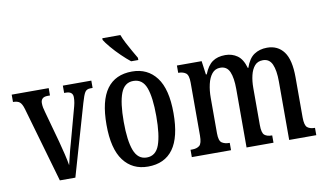

<svg xmlns="http://www.w3.org/2000/svg" viewBox="-77 -932 1873 1109"><g transform="rotate(-10 859.0 -378.0)"><path d="M66 -441Q57 -472 44 -482.5Q31 -493 5 -493V-536H222V-493H209Q187 -493 177.5 -483.5Q168 -474 168 -458Q168 -444 170.5 -431Q173 -418 177 -405L228 -220Q238 -183 247.5 -143Q257 -103 261 -77Q266 -97 274 -131Q282 -165 294 -206L343 -386Q350 -410 353 -426Q356 -442 356 -459Q356 -493 315 -493H305V-536H472V-493H459Q437 -493 427 -477.5Q417 -462 404 -416L284 0H193Z M709 10Q618 10 566 -59Q514 -128 514 -269Q514 -410 564 -478.5Q614 -547 712 -547Q803 -547 855 -478.5Q907 -410 907 -269Q907 -128 857 -59Q807 10 709 10ZM711 -43Q764 -43 785 -100.5Q806 -158 806 -269Q806 -380 785 -436Q764 -492 710 -492Q658 -492 636.5 -436Q615 -380 615 -269Q615 -158 637 -100.5Q659 -43 711 -43ZM718 -606Q695 -624 665.5 -652.5Q636 -681 611.5 -710Q587 -739 577 -756V-766H683Q691 -744 705 -717Q719 -690 734 -664Q749 -638 760 -619V-606Z M967 0V-43H977Q1004 -43 1019.5 -55.5Q1035 -68 1035 -115V-425Q1035 -469 1018.5 -481Q1002 -493 976 -493H974V-536H1119L1130 -456H1135Q1154 -505 1183.5 -526Q1213 -547 1259 -547Q1299 -547 1329.5 -525.5Q1360 -504 1375 -451H1378Q1396 -504 1428 -525.5Q1460 -547 1504 -547Q1567 -547 1602 -500Q1637 -453 1637 -350V-115Q1637 -68 1652.5 -55.5Q1668 -43 1695 -43H1697V0H1538V-343Q1538 -408 1522 -444Q1506 -480 1468 -480Q1437 -480 1419.5 -459.5Q1402 -439 1394 -405.5Q1386 -372 1386 -332V-115Q1386 -68 1401 -55.5Q1416 -43 1443 -43H1446V0H1288V-343Q1288 -408 1272.5 -444Q1257 -480 1218 -480Q1188 -480 1169.5 -457.5Q1151 -435 1142.5 -398Q1134 -361 1134 -319V-110Q1134 -66 1151 -54.5Q1168 -43 1195 -43H1197V0Z"/></g></svg>

Font: Noto Serif Lao ExtraCondensed Medium
Style: Regular
Weight: 500
Width: 2
Designer: Monotype Design Team
Foundry: Monotype Imaging Inc.
Version: Version 2.003; ttfautohint (v1.8.4.7-5d5b)